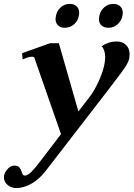

<svg xmlns="http://www.w3.org/2000/svg" viewBox="-52 -691 683 982"><path d="M232 -594Q232 -599 234 -609Q239 -636 258.5 -653.5Q278 -671 304 -671Q328 -671 340.5 -658.5Q353 -646 353 -624Q353 -619 351 -609Q346 -583 326 -566Q306 -549 279 -549Q257 -549 244.5 -561.5Q232 -574 232 -594ZM454 -594Q454 -599 456 -609Q461 -636 481 -653.5Q501 -671 528 -671Q551 -671 563.5 -658Q576 -645 576 -624Q576 -619 574 -609Q568 -583 548.5 -566Q529 -549 503 -549Q480 -549 467 -561Q454 -573 454 -594ZM611 -413Q611 -408 609 -392Q604 -371 586.5 -345Q569 -319 537 -278L509 -241L181 184Q149 225 110.5 247.5Q72 270 32 271Q7 271 -12.5 255.5Q-32 240 -32 215Q-32 196 -15.5 176Q1 156 22 156Q39 156 46.5 164.5Q54 173 59 188Q62 198 65 202.5Q68 207 75 207Q89 207 108 188.5Q127 170 150 139L260 -5L124 -395Q123 -401 110 -401Q98 -401 83 -395Q68 -389 64 -387L61 -419L204 -470H249L349 -121L409 -199Q429 -225 450.5 -270.5Q472 -316 481 -357Q486 -382 486 -397Q486 -435 468 -455Q504 -479 545 -479Q573 -479 592 -461.5Q611 -444 611 -413Z"/></svg>

Font: Taviraj SemiBold
Style: Italic
Weight: 600
Italic angle: -12°
Designer: Katatrad Team
Foundry: CadsonDemak
Version: Version 1.001